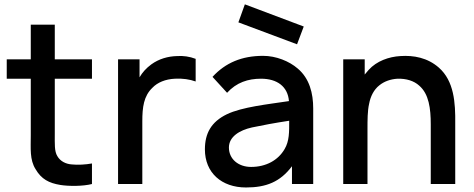

<svg xmlns="http://www.w3.org/2000/svg" viewBox="-20 -830 2136 866"><path d="M227.1 -475H394.8V-562.5H227.1V-718.8H118.8V-562.5H10.4V-475H118.8V-220.8C118.8 -159.4 113.5 -109.4 140.6 -66.7C166.7 -21.9 201 -4.2 252.1 4.2C290.6 10.4 354.2 10.4 394.8 0V-92.7C365.6 -87.5 331.2 -85.4 302.1 -88.5C277.1 -90.6 252.1 -102.1 238.5 -126C225 -147.9 227.1 -181.2 227.1 -227.1Z M778.1 -577.1C737.5 -576 696.9 -564.6 662.5 -539.6C639.6 -522.9 621.9 -503.1 609.4 -481.3V-562.5H512.5V0H621.9V-283.3C621.9 -345.8 628.1 -396.9 667.7 -434.4C690.6 -458.3 726 -472.9 768.8 -475C803.1 -477.1 836.5 -471.9 862.5 -462.5V-564.6C835.4 -575 806.2 -579.2 778.1 -577.1Z M1319.8 -630.2 1055.2 -729.2 1084.4 -810.4 1350 -710.4ZM1392.7 0V-340.6C1392.7 -409.4 1376 -476 1322.9 -520.8C1284.4 -554.2 1225 -578.1 1166.7 -578.1C1070.8 -578.1 996.9 -546.9 938.5 -483.3L1004.2 -411.5C1046.9 -458.3 1099 -475 1157.3 -475C1230.2 -475 1278.1 -439.6 1283.3 -374C1187.5 -359.4 1072.9 -347.9 1003.1 -314.6C932.3 -280.2 904.2 -228.1 904.2 -156.2C904.2 -51 979.2 15.6 1089.6 15.6C1180.2 15.6 1243.8 -9.4 1296.9 -80.2V0ZM1263.5 -157.3C1234.4 -107.3 1180.2 -77.1 1112.5 -77.1C1055.2 -77.1 1012.5 -112.5 1012.5 -164.6C1012.5 -213.5 1060.4 -242.7 1116.7 -255.2C1160.4 -264.6 1221.9 -276 1284.4 -285.4C1284.4 -235.4 1285.4 -193.8 1263.5 -157.3Z M1959.4 -525C1908.3 -569.8 1845.8 -581.2 1785.4 -577.1C1734.4 -574 1679.2 -555.2 1642.7 -514.6L1625 -493.8V-562.5H1528.1V0H1637.5V-245.8V-246.9C1637.5 -287.5 1637.5 -330.2 1644.8 -361.5C1651 -395.8 1666.7 -426 1690.6 -444.8C1713.5 -463.5 1741.7 -472.9 1772.9 -475C1812.5 -476 1846.9 -465.6 1870.8 -443.8C1914.6 -406.3 1922.9 -340.6 1922.9 -268.8V0H2033.3V-272.9C2034.4 -366.7 2028.1 -464.6 1959.4 -525Z"/></svg>

Font: Manrope Semibold
Style: Regular
Weight: 600
Width: 4
Designer: Michael Sharanda
Foundry: Michael Sharanda
Version: Version 2.000;PS 002.000;hotconv 1.0.88;makeotf.lib2.5.64775